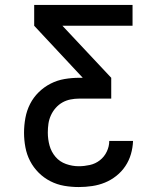

<svg xmlns="http://www.w3.org/2000/svg" viewBox="-20 -540 640 775"><path d="M298 215Q268 215 239 210Q210 205 183.5 191.5Q157 178 136 157Q115 136 101.5 110Q88 84 82.5 54.5Q77 25 77 -4Q77 -34 82.5 -64Q88 -94 101.5 -120.5Q115 -147 136.5 -168Q158 -189 184.5 -202.5Q211 -216 240.5 -221Q270 -226 300 -226H314L118 -436V-520H515V-436H232L429 -226V-142H300Q282 -142 264.5 -138.5Q247 -135 232 -126.5Q217 -118 205 -104.5Q193 -91 185.5 -74.5Q178 -58 175.5 -40.5Q173 -23 173 -5Q173 -5 173 -5Q173 -5 173 -5Q173 22 180 47.5Q187 73 204 93Q221 113 246.5 122Q272 131 298 131Q320 131 342.5 126Q365 121 383 107Q401 93 411 72Q421 51 421 29H517Q516 56 508.5 82Q501 108 486 130.5Q471 153 449.5 170Q428 187 403.5 197Q379 207 352 211Q325 215 298 215Z"/></svg>

Font: Iosevka SS04 Medium Extended
Style: Regular
Weight: 500
Width: 7
Monospace: yes
Designer: Belleve Invis
Foundry: Belleve Invis
Version: Version 19.0.0; ttfautohint (v1.8.4)